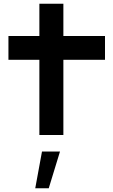

<svg xmlns="http://www.w3.org/2000/svg" viewBox="-20 -720 604 1024"><path d="M540 -528H318V-700H190V-528H25V-401H190V0H318V-401H540ZM300 88H204L168 284H240Z"/></svg>

Font: Audiowide
Style: Regular
Weight: 400
Designer: Astigmatic (AOETI)
Foundry: Astigmatic (AOETI)
Version: Version 1.002